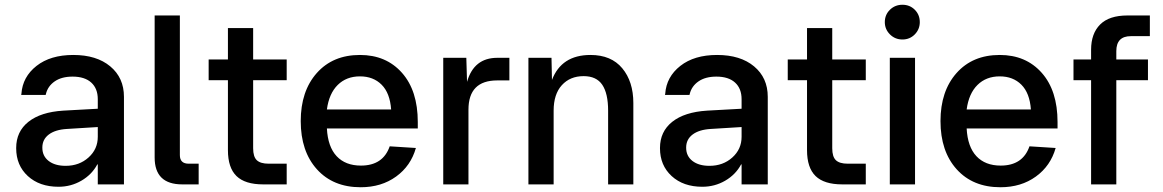

<svg xmlns="http://www.w3.org/2000/svg" viewBox="-20 -775 4889 807"><path d="M226 10Q146 10 97 -35Q48 -80 48 -152V-153Q48 -222 99.5 -263Q151 -304 246 -310L391 -318V-358Q391 -403 363.5 -428Q336 -453 285 -453Q239 -453 210 -433Q181 -413 173 -380L172 -376H69L70 -381Q75 -452 133.5 -498Q192 -544 288 -544Q386 -544 443.5 -496Q501 -448 501 -368V0H391V-84H389Q366 -41 322 -15.5Q278 10 226 10ZM158 -154Q158 -119 184.5 -98.5Q211 -78 256 -78Q313 -78 352 -113Q391 -148 391 -200V-241L261 -233Q212 -230 185 -209.5Q158 -189 158 -155Z M746 0Q630 0 630 -113V-710H736V-123Q736 -87 773 -87H815V0Z M1086 0Q1010 0 974 -35Q938 -70 938 -144V-438H857V-525H938V-657H1044V-525H1185V-438H1044V-152Q1044 -116 1059.5 -101.5Q1075 -87 1109 -87H1185V0Z M1496 12Q1380 12 1312 -63.5Q1244 -139 1244 -266Q1244 -392 1311.5 -468Q1379 -544 1493 -544Q1603 -544 1669.5 -469Q1736 -394 1736 -262V-235H1354Q1358 -158 1395 -118.5Q1432 -79 1497 -79Q1590 -79 1618 -160L1728 -153Q1707 -78 1645 -33Q1583 12 1496 12ZM1354 -315H1624Q1619 -384 1584 -419Q1549 -454 1493 -454Q1436 -454 1399.5 -418Q1363 -382 1354 -315Z M1843 0V-532H1940L1943 -431Q1972 -532 2070 -532H2121V-437H2070Q1949 -437 1949 -314V0Z M2201 0V-532H2298L2300 -439Q2340 -544 2462 -544Q2549 -544 2595.5 -488Q2642 -432 2642 -342V0H2536V-310Q2536 -382 2511.5 -418.5Q2487 -455 2433 -455Q2376 -455 2341.5 -417Q2307 -379 2307 -310V0Z M2932 10Q2852 10 2803 -35Q2754 -80 2754 -152V-153Q2754 -222 2805.5 -263Q2857 -304 2952 -310L3097 -318V-358Q3097 -403 3069.5 -428Q3042 -453 2991 -453Q2945 -453 2916 -433Q2887 -413 2879 -380L2878 -376H2775L2776 -381Q2781 -452 2839.5 -498Q2898 -544 2994 -544Q3092 -544 3149.5 -496Q3207 -448 3207 -368V0H3097V-84H3095Q3072 -41 3028 -15.5Q2984 10 2932 10ZM2864 -154Q2864 -119 2890.5 -98.5Q2917 -78 2962 -78Q3019 -78 3058 -113Q3097 -148 3097 -200V-241L2967 -233Q2918 -230 2891 -209.5Q2864 -189 2864 -155Z M3520 0Q3444 0 3408 -35Q3372 -70 3372 -144V-438H3291V-525H3372V-657H3478V-525H3619V-438H3478V-152Q3478 -116 3493.5 -101.5Q3509 -87 3543 -87H3619V0Z M3773 -609Q3742 -609 3720.5 -630.5Q3699 -652 3699 -682Q3699 -713 3720.5 -734Q3742 -755 3773 -755Q3804 -755 3825 -734Q3846 -713 3846 -682Q3846 -652 3825 -630.5Q3804 -609 3773 -609ZM3720 0V-532H3826V0Z M4185 12Q4069 12 4001 -63.5Q3933 -139 3933 -266Q3933 -392 4000.5 -468Q4068 -544 4182 -544Q4292 -544 4358.5 -469Q4425 -394 4425 -262V-235H4043Q4047 -158 4084 -118.5Q4121 -79 4186 -79Q4279 -79 4307 -160L4417 -153Q4396 -78 4334 -33Q4272 12 4185 12ZM4043 -315H4313Q4308 -384 4273 -419Q4238 -454 4182 -454Q4125 -454 4088.5 -418Q4052 -382 4043 -315Z M4566 0V-438H4492V-525H4566V-566Q4566 -634 4604 -672Q4642 -710 4719 -710H4813V-623H4733Q4672 -623 4672 -560V-525H4805V-438H4672V0Z"/></svg>

Font: Txt Sans Medium
Style: Regular
Weight: 500
Designer: Open Source
Foundry: XRLN
Version: Version 1.0